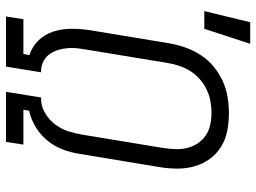

<svg xmlns="http://www.w3.org/2000/svg" viewBox="-127 -727 854 640"><g transform="rotate(90 300.0 -407.0)"><path d="M35 0 44 -58H160L164 -78Q135 -87 114.5 -108.5Q94 -130 85 -158.5Q76 -187 76 -218.5Q76 -250 81 -282L125 -548Q130 -575 139.5 -601Q149 -627 164.5 -650.5Q180 -674 202.5 -692.5Q225 -711 250.5 -722.5Q276 -734 303.5 -738.5Q331 -743 357 -743Q387 -743 416 -737.5Q445 -732 469 -717Q493 -702 509.5 -679.5Q526 -657 534 -629.5Q542 -602 542 -572Q542 -542 537 -512L493 -246Q489 -218 478.5 -190Q468 -162 449 -138.5Q430 -115 403.5 -99Q377 -83 349 -77L346 -58H462L453 0H286L305 -117H314Q337 -118 359 -131.5Q381 -145 396 -165.5Q411 -186 418 -209Q425 -232 429 -255L473 -522Q476 -542 477 -562.5Q478 -583 473.5 -602.5Q469 -622 458.5 -638Q448 -654 432.5 -665Q417 -676 397 -680.5Q377 -685 357 -685Q337 -685 317.5 -681.5Q298 -678 279 -669Q260 -660 244 -646Q228 -632 217 -614.5Q206 -597 199.5 -577.5Q193 -558 190 -539L146 -272Q143 -255 141 -238.5Q139 -222 140.5 -205.5Q142 -189 146.5 -174Q151 -159 160 -146Q169 -133 183 -125.5Q197 -118 213 -117H221L202 0ZM17 -661 54 -814H126L76 -661Z"/></g></svg>

Font: Iosevka Aile Light
Style: Italic
Weight: 300
Italic angle: -9°
Designer: Belleve Invis
Foundry: Belleve Invis
Version: Version 31.1.0; ttfautohint (v1.8.4)